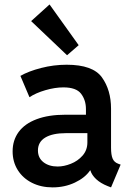

<svg xmlns="http://www.w3.org/2000/svg" viewBox="-20 -812 579 840"><path d="M35.2 -149.9Q35.2 -198.7 61.8 -234.9Q88.4 -271 140.4 -290.5Q192.4 -310.1 266.1 -310.1H356V-334.5Q356 -374 334.7 -401.9Q313.5 -429.7 257.3 -429.7Q220.7 -429.7 178.7 -417.5Q136.7 -405.3 108.9 -386.7L69.3 -480Q105 -500.5 159.9 -514.6Q214.8 -528.8 271.5 -528.8Q386.2 -528.8 426 -473.4Q465.8 -418 465.8 -336.4V-166Q465.8 -134.3 472.7 -118.2Q479.5 -102.1 497.1 -95.7L507.8 -91.8L465.8 7.8L450.7 2Q419.9 -10.3 400.6 -28.3Q381.3 -46.4 375.5 -66.4H374Q352.1 -34.2 307.6 -13.2Q263.2 7.8 210 7.8Q159.7 7.8 119.9 -12.2Q80.1 -32.2 57.6 -68.1Q35.2 -104 35.2 -149.9ZM232.4 -83.5Q259.8 -83.5 290 -95.5Q320.3 -107.4 341.3 -131.3Q362.3 -155.3 362.3 -189V-229.5H269Q210 -229.5 178 -210.2Q146 -190.9 146 -153.8Q146 -121.1 170.2 -102.3Q194.3 -83.5 232.4 -83.5ZM116.2 -719.7 196.8 -792.5 324.2 -614.3 273.4 -570.3Z"/></svg>

Font: Reddit Sans SemiBold
Style: Regular
Weight: 600
Designer: Stephen Hutchings
Foundry: Reddit
Version: Version 1.013